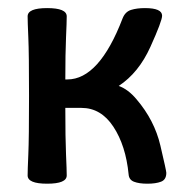

<svg xmlns="http://www.w3.org/2000/svg" viewBox="-20 -440 439 465"><path d="M336.9 4.9Q316.9 4.9 304.7 0.2Q292.5 -4.4 291.5 -17.6Q284.7 -87.4 254.6 -133.1Q224.6 -178.7 177.2 -178.7H138.2Q138.2 -104.5 139.9 -66.2Q141.6 -27.8 141.6 -15.1Q141.6 4.9 94.2 4.9Q46.9 4.9 46.9 -15.1Q46.9 -27.8 48.6 -66.2Q50.3 -104.5 50.3 -207.5Q50.3 -311 48.6 -349.1Q46.9 -387.2 46.9 -400.4Q46.9 -420.4 94.2 -420.4Q141.6 -420.4 141.6 -400.4Q141.6 -387.2 139.9 -349.1Q138.2 -311 138.2 -247.6H143.1Q220.2 -247.6 276.9 -395.5Q283.2 -411.6 297.4 -416Q311.5 -420.4 331.1 -420.4Q372.6 -420.4 372.6 -401.9Q372.6 -389.2 344.2 -326.4Q315.9 -263.7 267.6 -231.9Q290.5 -223.6 310.5 -199.7Q354 -148.9 368.4 -87.6Q382.8 -26.4 382.8 -21.5Q382.8 -4.9 370.1 0Q357.4 4.9 336.9 4.9Z"/></svg>

Font: Bainsley
Style: Regular
Weight: 400
Designer: Paul James MIller
Foundry: High-Logic / Made with FontCreator
Version: Version 1.411;March 28, 2021;FontCreator 13.0.0.2683 64-bit